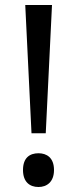

<svg xmlns="http://www.w3.org/2000/svg" viewBox="-20 -734 309 768"><path d="M163 -201 188 -714H81L106 -201ZM72 -54C72 -6 99 14 134 14C167 14 196 -6 196 -54C196 -103 167 -121 134 -121C99 -121 72 -103 72 -54Z"/></svg>

Font: Noto Sans Arabic UI
Style: Regular
Weight: 400
Designer: Monotype Design Team, Nadine Chahine and Nizar Qandah
Foundry: Monotype Imaging Inc.
Version: Version 2.010